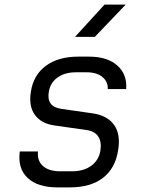

<svg xmlns="http://www.w3.org/2000/svg" viewBox="-20 -805 640 834"><path d="M230 9Q143 9 99.5 -32.5Q56 -74 66 -147H145Q141 -107 166.5 -84Q192 -61 241 -61H293Q344 -61 376.5 -85Q409 -109 416 -150Q422 -188 407 -211.5Q392 -235 357 -240L217 -260Q159 -268 131.5 -306Q104 -344 114 -406Q125 -479 179 -519Q233 -559 320 -559H367Q446 -559 489.5 -520.5Q533 -482 528 -418H448Q450 -449 425.5 -470Q401 -491 356 -491H310Q261 -491 229.5 -468Q198 -445 192 -406Q181 -341 247 -332L380 -313Q446 -304 475.5 -262.5Q505 -221 493 -152Q481 -74 427.5 -32.5Q374 9 282 9ZM306 -645 434 -785H526L392 -645Z"/></svg>

Font: JetBrains Mono NL Light
Style: Italic
Weight: 300
Italic angle: -9°
Designer: Philipp Nurullin, Konstantin Bulenkov
Foundry: JetBrains
Version: Version 2.304; ttfautohint (v1.8.4.7-5d5b)